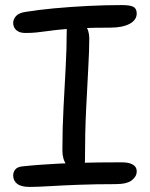

<svg xmlns="http://www.w3.org/2000/svg" viewBox="-20 -726 591 757"><path d="M80 -596Q57 -596 44.5 -607Q32 -618 32 -636Q32 -650 43 -662.5Q54 -675 80 -679Q128 -687 192 -693Q256 -699 325.5 -702.5Q395 -706 460 -706Q493 -706 506 -699Q519 -692 519 -673Q519 -647 491 -632Q463 -617 414 -617Q349 -617 302.5 -615Q256 -613 224 -610Q192 -607 168 -603.5Q144 -600 123.5 -598Q103 -596 80 -596ZM283 -56Q258 -56 242 -77Q226 -98 226 -133Q226 -220 230.5 -303Q235 -386 239 -462Q243 -538 243 -600Q243 -624 250.5 -636.5Q258 -649 276 -649Q299 -649 315.5 -627.5Q332 -606 332 -575Q332 -530 328 -458Q324 -386 319.5 -293.5Q315 -201 315 -93Q315 -56 283 -56ZM97 11Q63 11 47.5 -1.5Q32 -14 32 -34Q32 -48 40.5 -58Q49 -68 68 -70Q105 -74 141 -76.5Q177 -79 214 -81Q251 -83 290 -84Q329 -85 370.5 -85.5Q412 -86 457 -86Q482 -86 495 -81Q508 -76 513.5 -68.5Q519 -61 519 -50Q519 -30 499.5 -15Q480 0 435 0Q358 0 291.5 2.5Q225 5 175.5 8Q126 11 97 11Z"/></svg>

Font: Shantell Sans Light
Style: Regular
Weight: 400
Version: Version 1.011;[c5ecc13dd]